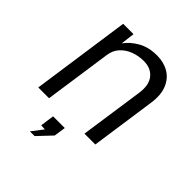

<svg xmlns="http://www.w3.org/2000/svg" viewBox="-198 -644 945 945"><g transform="rotate(45 275.0 -171.5)"><path d="M44 0 118 -517H190L181 -444Q205 -477.5 246.5 -501.2Q288 -525 346.5 -525Q393.5 -525 429 -504Q464.5 -483 481.5 -441.5Q498.5 -400 489.5 -338.5L441 0H365.5L413.5 -332Q422.5 -393.5 396 -426.5Q369.5 -459.5 319 -459.5Q283.5 -459.5 251.2 -447.5Q219 -435.5 196.8 -411.5Q174.5 -387.5 169.5 -351L119 0ZM167.5 182 213 123 186 121.5 196 49H277.5L268.5 110L200.5 182Z"/></g></svg>

Font: Public Sans Light
Style: Italic
Weight: 300
Italic angle: -8°
Designer: The Public Sans project authors (U.S. Web Design System). Libre Franklin designed by Pablo Impallari and Rodrigo Fuenzal
Version: Version 1.007; ttfautohint (v1.8.1) -l 8 -r 50 -G 200 -x 14 